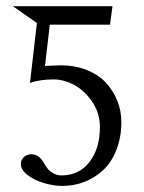

<svg xmlns="http://www.w3.org/2000/svg" viewBox="-20 -593 469 625"><path d="M305.2 -179.7Q305.2 -224.6 280.5 -261.2Q255.9 -297.9 221.9 -316.2Q188 -334.5 154.8 -334.5Q110.8 -334.5 77.6 -323.2L100.1 -518.1L22 -572.8H346.2L338.4 -514.6V-512.7H142.1L126.5 -378.4L176.8 -380.4Q225.1 -380.4 263.9 -364.5Q302.7 -348.6 326.4 -322Q350.1 -295.4 362.5 -263.2Q375 -231 375 -196.3Q375 -146.5 359.4 -106.2Q343.8 -65.9 317.1 -40.5Q290.5 -15.1 256.1 -1.5Q221.7 12.2 183.1 12.2Q154.3 12.2 123 2.9Q91.8 -6.3 69.8 -23.2Q47.9 -40 47.9 -59.1Q47.9 -72.8 57.9 -81.8Q67.9 -90.8 82 -90.8Q106.9 -90.8 122.6 -63Q129.4 -51.3 135.5 -43.5Q141.6 -35.6 153.6 -28.8Q165.5 -22 180.2 -22Q236.8 -22 271 -65.4Q305.2 -108.9 305.2 -179.7Z"/></svg>

Font: Libertinage
Style: b
Weight: 400
Designer: OSP
Foundry: OSP
Version: Version 1.0; 2008; OFL relea